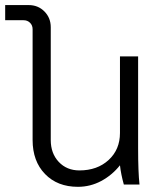

<svg xmlns="http://www.w3.org/2000/svg" viewBox="-72 -720 619 749"><path d="M472.2 0H411.1Q399.9 -40 396 -75.2Q365.2 -36.6 322.8 -13.9Q280.3 8.8 231.9 8.8Q151.9 8.8 103.5 -41.3Q55.2 -91.3 55.2 -173.8V-606Q55.2 -621.1 45.2 -631.1Q35.2 -641.1 20 -641.1H-51.8V-700.2H40Q76.7 -700.2 101.3 -675.3Q126 -650.4 126 -613.8V-173.8Q126 -121.6 157.2 -88.4Q188.5 -55.2 237.8 -55.2Q307.6 -55.2 351.8 -95.9Q396 -136.7 396 -201.2V-500H466.8V-140.1Q466.8 -49.8 472.2 0Z"/></svg>

Font: LT Superior
Style: Regular
Weight: 400
Designer: Daniel Lyons
Foundry: LyonsType
Version: Version 1.000